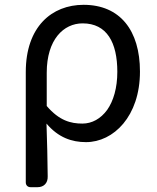

<svg xmlns="http://www.w3.org/2000/svg" viewBox="-20 -577 653 797"><path d="M87 -39V180C87 192 95 200 107 200H133H136C162 200 179 183 178 155C177 80 176 18 173 -64C222 -6 278 13 337 13C451 13 561 -94 561 -280C561 -451 478 -557 327 -557C195 -557 87 -466 87 -278ZM425 -121C398 -84 362 -64 322 -64C274 -64 226 -76 174 -137V-206V-275C174 -413 244 -480 323 -480C424 -480 467 -400 467 -279C467 -212 451 -158 425 -121Z"/></svg>

Font: GenSenRounded2 TW R
Style: Regular
Weight: 400
Version: Version 2.100;PS 2.1;hotconv 16.6.51;makeotf.lib2.5.65220 DE